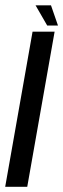

<svg xmlns="http://www.w3.org/2000/svg" viewBox="-49 -720 244 740"><path d="M-29 0H56L161.5 -598H76.5ZM133 -621.5H174.5L147.5 -699.5H88Z"/></svg>

Font: Anybody ExtraCondensed
Style: Italic
Weight: 400
Width: 2
Italic angle: -10°
Version: Version 1.113;gftools[0.9.25]